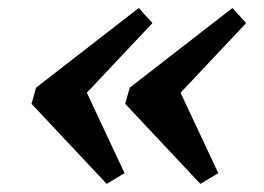

<svg xmlns="http://www.w3.org/2000/svg" viewBox="-20 -448 661 480"><path d="M595.3 -390.3 431.4 -216.2 525.7 -15.1 480.9 11.7 293 -188.5 304.3 -228.8 561.1 -428ZM361.1 -390.3 197.1 -216.2 291.4 -15.1 246.7 11.7 58.8 -188.5 70.1 -228.8 326.9 -428Z"/></svg>

Font: Playfair Micro SmCond SmLight
Style: Italic
Weight: 360
Width: 4
Italic angle: -15.6°
Designer: Claus Eggers Sørensen
Foundry: Claus Eggers Sørensen
Version: Version 2.203;Glyphs 3.3 (3326)